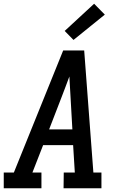

<svg xmlns="http://www.w3.org/2000/svg" viewBox="-28 -1004 648 1024"><path d="M-8 0V-84H46L309 -735H421L470 -84H513V0H311L312 -84H371L362 -230H202L145 -84H193V0ZM358 -314 348 -490Q346 -516 345 -542.5Q344 -569 342 -596Q332 -569 322 -542.5Q312 -516 302 -490L234 -314ZM364 -791 317 -839 474 -984 531 -926Z"/></svg>

Font: Iosevka Etoile Medium
Style: Italic
Weight: 500
Italic angle: -9°
Designer: Belleve Invis
Foundry: Belleve Invis
Version: Version 22.1.2; ttfautohint (v1.8.4)